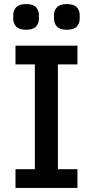

<svg xmlns="http://www.w3.org/2000/svg" viewBox="-20 -922 456 942"><path d="M56 0V-92H151V-606H56V-698H360V-606H264V-92H360V0ZM108 -776Q74 -776 59.5 -791.5Q45 -807 45 -830V-848Q45 -871 59.5 -886.5Q74 -902 108 -902Q142 -902 156.5 -886.5Q171 -871 171 -848V-830Q171 -807 156.5 -791.5Q142 -776 108 -776ZM308 -776Q274 -776 259.5 -791.5Q245 -807 245 -830V-848Q245 -871 259.5 -886.5Q274 -902 308 -902Q342 -902 356.5 -886.5Q371 -871 371 -848V-830Q371 -807 356.5 -791.5Q342 -776 308 -776Z"/></svg>

Font: IBM Plex Sans Arabic Medm
Style: Regular
Weight: 500
Designer: Mike Abbink, Paul van der Laan, Pieter van Rosmalen, Wael Morcos, Khajak Apelian
Foundry: Bold Monday
Version: Version 1.005